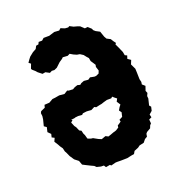

<svg xmlns="http://www.w3.org/2000/svg" viewBox="-187 -805 880 947"><g transform="rotate(-30 252.5 -332.0)"><path d="M301 27H285L262 28L230 23L209 19L201 18L176 20L171 14H149L144 2L129 -1L109 -10L102 -20L89 -29L66 -46L53 -56L49 -79L32 -98L21 -123L16 -143L12 -155L11 -173L4 -188L0 -200L-9 -222L2 -238L-10 -247L-3 -263L-15 -280L-5 -303L-16 -314L-2 -345L3 -361L4 -377L10 -385L34 -391L40 -404L66 -401L88 -409L103 -408H126L152 -401L172 -409L178 -405L200 -400L214 -405L229 -407L242 -401L251 -406L267 -409L289 -403L302 -409L323 -401L332 -400L348 -404L356 -417L353 -439L357 -449L352 -461L345 -477V-494L338 -505L330 -520L316 -533L302 -538L287 -548L273 -560L260 -556L235 -562L228 -557L210 -549L184 -532L168 -528L155 -531L142 -527L124 -541H108L91 -560L85 -570L73 -585L71 -591L84 -613L75 -623L88 -636L98 -645L120 -657L140 -664L150 -677H163L170 -687L188 -684L201 -692L225 -688L230 -687L261 -691L286 -685L297 -692L316 -680L332 -676L340 -679L357 -666L372 -659L386 -651L401 -631L416 -630L430 -612L432 -603L440 -593L458 -579L461 -561L463 -548L468 -534L485 -521L491 -506L498 -492L492 -487L498 -465L505 -436V-418L515 -411L507 -396L521 -382L509 -363L517 -334L514 -312L509 -279L510 -263L506 -251L518 -236L506 -214L509 -201L500 -188L499 -175L485 -143L491 -133L483 -114L465 -103L466 -87L451 -83L449 -62L441 -56L433 -43L411 -35L404 -29L399 -15L385 -10L370 3L346 4L334 10L311 15ZM235 -111 249 -113 265 -116 282 -118 299 -125 302 -135 314 -140 324 -145 323 -155 342 -161 347 -173 351 -182 344 -196 355 -209 365 -218 360 -230 356 -239 366 -252 356 -263 349 -272 341 -267 318 -271 299 -269 286 -267H275L255 -266L247 -272L227 -266L212 -270L203 -272L183 -273L176 -268L156 -273L140 -274L136 -273L116 -274L122 -270L110 -262L112 -254L115 -240L120 -230L125 -209L134 -202L135 -185L138 -175L140 -154L155 -145L165 -142L176 -133L186 -125L200 -116L223 -120Z"/></g></svg>

Font: Winky Rough Black
Style: Regular
Weight: 900
Designer: Simon Atzbach
Foundry: typofactur
Version: Version 1.206; ttfautohint (v1.8.4.7-5d5b)